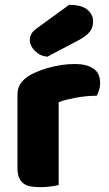

<svg xmlns="http://www.w3.org/2000/svg" viewBox="-20 -764 451 792"><path d="M222 -1Q212 2 190.5 5Q169 8 146 8Q124 8 106.5 5Q89 2 77 -7Q65 -16 58.5 -31.5Q52 -47 52 -72V-372Q52 -395 60.5 -411.5Q69 -428 85 -441Q101 -454 124.5 -464.5Q148 -475 175 -483Q202 -491 231 -495.5Q260 -500 289 -500Q337 -500 365 -481.5Q393 -463 393 -421Q393 -407 389 -393.5Q385 -380 379 -369Q358 -369 336 -367Q314 -365 293 -361Q272 -357 253.5 -352.5Q235 -348 222 -342ZM265 -744Q317 -744 340.5 -724Q364 -704 364 -676Q364 -650 350 -632.5Q336 -615 304 -598L175 -530Q145 -533 124 -554Q103 -575 103 -599Q103 -611 109 -623Q115 -635 129 -645Z"/></svg>

Font: Baloo
Style: Regular
Weight: 400
Designer: Sarang Kulkarni and Ek Type
Foundry: Ek Type
Version: Version 1.100;PS 1.000;hotconv 1.0.88;makeotf.lib2.5.647800;